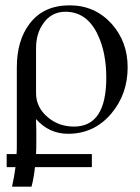

<svg xmlns="http://www.w3.org/2000/svg" viewBox="-20 -489 523 719"><path d="M458 -237C458 -301 438 -355 398 -400C356 -446 304 -469 241 -469C175 -469 125 -446 90 -399C59 -358 43 -304 43 -236V54C43 65 43 77 42 88H5V137H38C35 160 31 184 25 210H98C104 188 108 164 111 137H324V88H115C116 73 116 57 116 39V-2C115 -22 115 -36 115 -43C148 -6 188 12 235 12C300 12 354 -13 397 -64C438 -113 458 -170 458 -237ZM378 -198C378 -76 338 -15 257 -15C220 -15 188 -26 160 -49C130 -74 115 -104 115 -140V-308C115 -345 124 -376 142 -401C162 -430 190 -445 225 -445C279 -445 320 -416 347 -357C368 -312 378 -259 378 -198Z"/></svg>

Font: Veleka
Style: Regular
Weight: 400
Designer: Stefan Peev, Context Ltd, 2016; SIL International, 1997-2014.
Foundry: Stefan Peev, Context Ltd, 2016
Version: Version 1.000